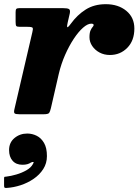

<svg xmlns="http://www.w3.org/2000/svg" viewBox="-47 -560 678 941"><path d="M-2.5 175.5Q-2.5 208.5 14.8 228Q32 247.5 63 247.5Q76.5 247.5 86.5 244.8Q96.5 242 104 237Q112 232.5 116.2 233.8Q120.5 235 114 244.5Q104.5 262 82 274.8Q59.5 287.5 33 295.2Q6.5 303 -15.5 305.5Q-21.5 306 -24.2 306.5Q-27 307 -27 313.5V349Q-27 358 -24.5 359.8Q-22 361.5 -13.5 361Q19.5 359 54 347.8Q88.5 336.5 117.8 316.5Q147 296.5 165 268.5Q183 240.5 183 205Q183 165 169 140.8Q155 116.5 133 105.5Q111 94.5 86.5 94.5Q50.5 94.5 24 116.5Q-2.5 138.5 -2.5 175.5ZM47 -520Q36 -520 32.8 -516Q29.5 -512 29.5 -500.5V-453Q29.5 -437.5 32.5 -433Q35.5 -428.5 50.5 -428.5H88Q109.5 -428.5 112.8 -423.8Q116 -419 111.5 -402L23.5 -24Q20 -9 24.5 -4.5Q29 0 49 0H166.5Q189 0 193.8 -6.5Q198.5 -13 202.5 -30L241 -197.5Q252.5 -246.5 272 -290.8Q291.5 -335 314.5 -369.8Q337.5 -404.5 360 -424.2Q382.5 -444 400 -444Q412 -444 412 -437.5Q412 -433 407 -427.8Q402 -422.5 396.8 -411Q391.5 -399.5 391.5 -377.5Q391.5 -354.5 405 -334.5Q418.5 -314.5 441 -302.5Q463.5 -290.5 491.5 -290.5Q542.5 -290.5 577 -325.8Q611.5 -361 611.5 -420Q611.5 -474.5 572 -507Q532.5 -539.5 471.5 -539.5Q414.5 -539.5 373 -513.2Q331.5 -487 300 -443.5Q284.5 -422.5 282.5 -427.5Q280.5 -432.5 285 -451L295 -494Q298.5 -511.5 290.8 -515.8Q283 -520 263.5 -520Z"/></svg>

Font: Besley ExtraBold
Style: Italic
Weight: 800
Italic angle: -13°
Designer: Owen Earl
Foundry: indestructible type*
Version: Version 2.001